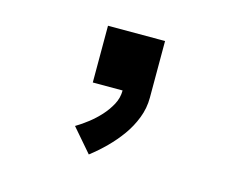

<svg xmlns="http://www.w3.org/2000/svg" viewBox="-65 -274 731 585"><g transform="rotate(15 300.0 18.0)"><path d="M255 215 192 142Q212 130 230.5 115.5Q249 101 265 83.5Q281 66 292.5 45Q304 24 304 0H210V-179H390V0Q390 33 378 64Q366 95 347 121.5Q328 148 304.5 171.5Q281 195 255 215Z"/></g></svg>

Font: Iosevka SS04 XBd Ex
Style: Regular
Weight: 800
Width: 7
Monospace: yes
Designer: Belleve Invis
Foundry: Belleve Invis
Version: Version 19.0.0; ttfautohint (v1.8.4)